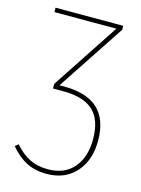

<svg xmlns="http://www.w3.org/2000/svg" viewBox="-110 -583 621 844"><g transform="rotate(15 200.0 -161.0)"><path d="M368 -2Q368 87 319 142Q270 197 186 197Q133 197 93.5 176.5Q54 156 20 115L35 103Q68 141 103.5 158.5Q139 176 186 176Q262 176 303.5 127.5Q345 79 345 -2Q345 -91 300.5 -132Q256 -173 164 -173H117V-194L318 -499H36V-519H344V-501L141 -194H163Q368 -194 368 -2Z"/></g></svg>

Font: Fira Sans Condensed Thin
Style: Regular
Weight: 250
Width: 3
Designer: Carrois Corporate & Edenspiekermann AG
Foundry: Carrois Corporate GbR & Edenspiekermann AG
Version: Version 4.203